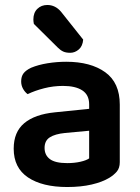

<svg xmlns="http://www.w3.org/2000/svg" viewBox="-20 -736 562 771"><path d="M250 -81Q279 -81 303 -86.5Q327 -92 338 -100V-211L241 -202Q201 -198 180 -184.5Q159 -171 159 -142Q159 -113 180.5 -97Q202 -81 250 -81ZM246 -488Q344 -488 402.5 -446Q461 -404 461 -316V-85Q461 -61 449 -47Q437 -33 419 -22Q391 -5 348 5Q305 15 250 15Q150 15 92.5 -23.5Q35 -62 35 -139Q35 -206 77.5 -241.5Q120 -277 201 -285L338 -299V-317Q338 -355 310.5 -373Q283 -391 233 -391Q194 -391 157 -381.5Q120 -372 91 -358Q80 -366 72.5 -379.5Q65 -393 65 -409Q65 -429 74.5 -441.5Q84 -454 105 -464Q134 -476 171 -482Q208 -488 246 -488ZM116 -640Q114 -650 114 -658Q114 -685 130 -700.5Q146 -716 170 -716Q202 -716 225 -689L314 -577Q312 -551 296.5 -537.5Q281 -524 262 -524Q245 -524 234 -529Q223 -534 212 -545Z"/></svg>

Font: Baloo Da 2 SemiBold
Style: Regular
Weight: 600
Designer: Noopur Datye, Sulekha Rajkumar and Ek Type
Foundry: Ek Type
Version: Version 1.640;hotconv 1.0.111;makeotfexe 2.5.65597; ttfautoh